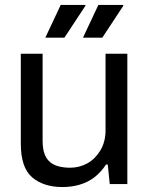

<svg xmlns="http://www.w3.org/2000/svg" viewBox="-20 -743 602 775"><path d="M232 12Q156 12 110 -27Q64 -66 64 -163V-526H152V-175Q152 -142 160 -121Q168 -100 183 -88Q198 -76 218.5 -71Q239 -66 263 -66Q301 -66 333 -84Q365 -102 385.5 -136.5Q406 -171 406 -217V-526H494V0H423L415 -79H408Q387 -47 360.5 -27Q334 -7 301.5 2.5Q269 12 232 12ZM163 -591 225 -723H324L325 -720L240 -591ZM315 -591 377 -723H477L478 -720L393 -591Z"/></svg>

Font: Archivo SemiBold
Style: Regular
Weight: 400
Version: Version 2.001